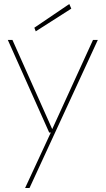

<svg xmlns="http://www.w3.org/2000/svg" viewBox="-20 -716 526 956"><path d="M105 220 233 -56H225L19 -517H42L240 -73L443 -517H467L127 220ZM158 -560 151 -578 325 -696 335 -673Z"/></svg>

Font: DM Sans 11pt Thin
Style: Regular
Weight: 250
Version: Version 4.004;gftools[0.9.30]